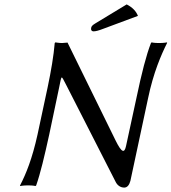

<svg xmlns="http://www.w3.org/2000/svg" viewBox="-20 -840 777 870"><path d="M196 -445 150 -230C126 -121 98 -52 71 0V3C71 3 85 0 107 0C131 0 141 3 141 3L144 0C163 -54 182 -134 203 -230L247 -439C254 -472 256 -488 260 -489C263 -489 268 -478 280 -455L505 -14C513 1 527 10 543 10C557 10 566 -2 571 -21L651 -395C675 -511 711 -593 737 -645V-648C737 -648 723 -645 701 -645C677 -645 667 -648 667 -648L664 -645C643 -591 622 -510 598 -395L551 -178C544 -146 532 -146 504 -203L286 -647C286 -647 266 -645 261 -645C248 -645 231 -648 231 -648L228 -645C223 -587 212 -521 196 -445ZM554 -820 412 -734C397 -725 394 -720 393 -713C391 -705 395 -698 404 -698C413 -698 426 -701 449 -710L605 -768C597 -789 580 -807 554 -820Z"/></svg>

Font: Libertinus Sans
Style: Italic
Weight: 400
Italic angle: -12°
Designer: Philipp H. Poll, Khaled Hosny
Foundry: Caleb Maclennan
Version: Version 7.050;RELEASE